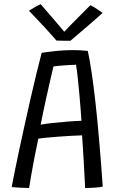

<svg xmlns="http://www.w3.org/2000/svg" viewBox="-20 -910 566 937"><path d="M122 7.5Q104.5 7.5 78.2 6Q52 4.5 37 3Q41.5 -22 50.8 -68.2Q60 -114.5 73 -174.8Q86 -235 100.5 -301.2Q115 -367.5 130 -432.8Q145 -498 158.8 -555Q172.5 -612 183.5 -652.5Q207 -656 249.2 -660.8Q291.5 -665.5 336 -665.5Q353.5 -665.5 372.5 -664.5Q391.5 -663.5 408.5 -661.5Q427.5 -574 445.8 -411Q464 -248 481.5 1Q466.5 4 441 5.8Q415.5 7.5 395.5 7.5Q394.5 -10.5 392.8 -45Q391 -79.5 388.8 -119.8Q386.5 -160 384.2 -195.2Q382 -230.5 380.5 -249.5Q360.5 -249 328 -247.2Q295.5 -245.5 261 -242.8Q226.5 -240 200.2 -237.5Q174 -235 167 -233.5Q157 -187.5 148.2 -141.2Q139.5 -95 132.5 -56Q125.5 -17 122 7.5ZM178.5 -301.5Q198.5 -305.5 234 -309.5Q269.5 -313.5 308.5 -316.5Q347.5 -319.5 377.5 -320.5Q376.5 -337.5 373.8 -373.2Q371 -409 367.2 -451.5Q363.5 -494 359.2 -532.5Q355 -571 351 -594Q338.5 -594 315.8 -592.5Q293 -591 271.5 -589.2Q250 -587.5 241 -586Q237 -570 227.5 -528.8Q218 -487.5 205 -429Q192 -370.5 178.5 -301.5ZM421 -884.5Q435.5 -878 454.8 -865Q474 -852 481 -847Q417 -790 378.5 -757.8Q340 -725.5 323.5 -711Q311.5 -711 290 -711.2Q268.5 -711.5 255.5 -712Q194 -783 121.5 -857.5Q132 -864 148 -873.8Q164 -883.5 178.5 -889.5Q198 -867 221.8 -839.5Q245.5 -812 265.5 -788.5Q285.5 -765 293.5 -755Q306.5 -769 329.2 -792.2Q352 -815.5 377 -840.5Q402 -865.5 421 -884.5Z"/></svg>

Font: Grandstander Light
Style: Regular
Weight: 300
Designer: Tyler Finck
Foundry: Etcetera Type Co
Version: Version 1.200; ttfautohint (v1.8.3)